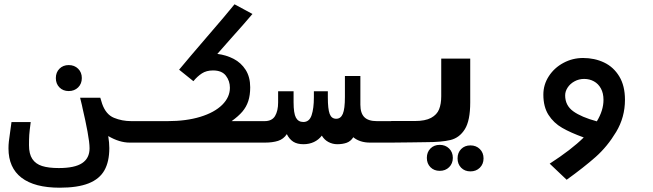

<svg xmlns="http://www.w3.org/2000/svg" viewBox="-20 -664 3040 894"><path d="M19.5 27Q19.5 10.5 21.2 -4.8Q23 -20 27 -48L33.5 -95.5H123Q117.5 -54.5 116.2 -35.8Q115 -17 115 12Q115 53 130.5 76.2Q146 99.5 176 109Q206 118.5 254 118.5Q328 118.5 362.5 95.5Q397 72.5 397 26.5Q397 0 387.5 -51.2Q378 -102.5 365 -157.5L361.5 -174Q356 -198.5 353 -209H447L455.5 -181Q473 -131 510.5 -115.5Q548 -100 591.5 -100H602.5V0H584Q536 0 484 -30.5Q489 1 489 25.5Q489 88.5 466.2 129Q443.5 169.5 392.5 189.8Q341.5 210 258 210Q141 210 80.2 163.5Q19.5 117 19.5 27ZM240 -300.5Q240 -327 256.8 -344Q273.5 -361 300 -361Q326.5 -361 343.8 -344Q361 -327 361 -300.5Q361 -274 343.8 -257Q326.5 -240 300 -240Q273.5 -240 256.8 -257Q240 -274 240 -300.5Z M598.5 -100H760.5Q847.5 -100 913.2 -120.2Q979 -140.5 1014.8 -176Q1050.5 -211.5 1050.5 -255.5Q1050.5 -287 1031.8 -311.5Q1013 -336 972 -336Q941 -336 920 -322.2Q899 -308.5 880.5 -286L814 -339.5Q859.5 -394.5 946 -495Q1030 -592 1072 -644L1155.5 -599Q1115.5 -551.5 1055.5 -485L992 -413Q1033 -408 1067.8 -390Q1102.5 -372 1123.8 -338.8Q1145 -305.5 1145 -257.5Q1145 -220.5 1136 -193.2Q1127 -166 1108.5 -144.2Q1090 -122.5 1058.5 -100H1201.5V0H598.5Z M1315.5 -39.5Q1300.5 -16.5 1275 -8.2Q1249.5 0 1213.5 0H1200V-100H1212Q1246.5 -100 1260.8 -124Q1275 -148 1275 -187V-239H1347V-188Q1347 -136 1358 -116Q1369 -96 1392.5 -96Q1420.5 -96 1431 -127.8Q1441.5 -159.5 1441.5 -210.5V-239H1506.5V-210.5Q1506.5 -156.5 1515 -133.8Q1523.5 -111 1545.5 -111Q1566.5 -111 1576.2 -133.8Q1586 -156.5 1586 -212.5V-310H1658V-176.5Q1658 -137 1676.5 -118.5Q1695 -100 1734.5 -100H1802.5V0H1703Q1655.5 0 1625 -25Q1613 -6 1594 0.8Q1575 7.5 1550.5 7.5Q1528.5 7.5 1509.2 -2.8Q1490 -13 1478.5 -32.5Q1463.5 -13 1441.8 -2.8Q1420 7.5 1393 7.5Q1364 7.5 1345.8 -4Q1327.5 -15.5 1315.5 -39.5Z M1801.5 -100.5H1911.5Q1960 -100.5 1987.2 -115.2Q2014.5 -130 2024.5 -155Q2034.5 -180 2034.5 -216V-391H2169.5V-187.5Q2169.5 -102.5 2144.5 -62.5Q2119.5 -22.5 2078 -12.2Q2036.5 -2 1962.5 -2L1893.5 -1L1801.5 0ZM1967.5 71Q1967.5 44.5 1984.2 27.5Q2001 10.5 2027.5 10.5Q2054 10.5 2071.2 27.5Q2088.5 44.5 2088.5 71Q2088.5 97.5 2071.2 114.5Q2054 131.5 2027.5 131.5Q2001 131.5 1984.2 114.5Q1967.5 97.5 1967.5 71ZM2110.5 73.5Q2110.5 47 2127.2 30Q2144 13 2170.5 13Q2197 13 2214.2 30Q2231.5 47 2231.5 73.5Q2231.5 100 2214.2 117Q2197 134 2170.5 134Q2144 134 2127.2 117Q2110.5 100 2110.5 73.5Z M2695 -394Q2748.5 -394 2792.8 -373Q2837 -352 2863.5 -308.2Q2890 -264.5 2890 -199.5Q2890 -118 2849 -49.8Q2808 18.5 2753.5 66.8Q2699 115 2618.5 173L2539.5 98Q2641 32.5 2698 -24Q2637 -46 2597.5 -68.8Q2558 -91.5 2534 -129Q2510 -166.5 2510 -223.5Q2510 -270 2535.5 -309.2Q2561 -348.5 2603.5 -371.2Q2646 -394 2695 -394ZM2759 -99Q2790 -150 2790 -199Q2790 -230 2778 -252Q2766 -274 2745.5 -285.2Q2725 -296.5 2700 -296.5Q2675.5 -296.5 2655 -285.2Q2634.5 -274 2623 -256.2Q2611.5 -238.5 2611.5 -220Q2611.5 -173 2649.2 -145.8Q2687 -118.5 2759 -99Z"/></svg>

Font: JuliaMono
Style: Bold
Weight: 700
Monospace: yes
Designer: cormullion
Foundry: corm
Version: Version 0.055; ttfautohint (v1.8.4)